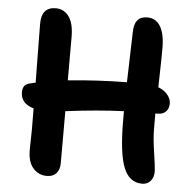

<svg xmlns="http://www.w3.org/2000/svg" viewBox="-52 -782 826 825"><g transform="rotate(5 361.5 -369.5)"><path d="M180.2 -8.8Q142.1 -8.8 118.7 -37.6Q95.2 -66.4 97.2 -122.1Q99.6 -191.4 98.1 -293Q42 -309.1 42 -357.9Q42 -374.5 49.1 -384.8Q56.2 -395 75.2 -398.9Q87.4 -402.3 97.2 -403.8Q97.2 -422.4 95.7 -518.6Q94.2 -614.7 94.2 -658.2Q94.2 -730 155.8 -730Q191.4 -730 212.6 -700.7Q233.9 -671.4 233.9 -612.8V-425.8Q356 -438.5 487.8 -439.9Q494.1 -636.7 494.1 -655.8Q494.1 -725.1 550.8 -725.1Q587.9 -725.1 607.4 -693.1Q627 -661.1 627 -599.1Q627 -575.7 626.5 -547.6Q626 -519.5 625.2 -484.6Q624.5 -449.7 624 -430.2Q650.4 -419.9 664.8 -402.1Q679.2 -384.3 679.2 -363.8Q679.2 -342.8 666.3 -329.8Q653.3 -316.9 631.8 -316.9H621.1V-253.9Q621.1 -210.9 629.9 -152.6Q638.7 -94.2 640.1 -73.2Q641.6 -45.4 627.7 -28.3Q613.8 -11.2 590.8 -11.2Q534.7 -11.2 510.3 -72.8Q485.8 -134.3 485.8 -276.9V-314.9Q372.6 -310.5 234.9 -293V-68.8Q234.9 -40 220.2 -24.4Q205.6 -8.8 180.2 -8.8Z"/></g></svg>

Font: Shantell Sans Bouncy
Style: Regular
Weight: 600
Designer: Stephen Nixon, Anya Danilova, Shantell Martin
Foundry: Arrow Type
Version: Version 1.006;[9816181b4]